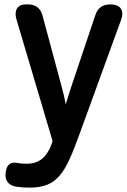

<svg xmlns="http://www.w3.org/2000/svg" viewBox="-20 -808 581 876"><path d="M55 44C76 47 96 48 115 48C246 48 279 -23 342 -194L533 -719C548 -760 529 -788 485 -788H484C449 -788 426 -773 415 -739L303 -406C295 -382 288 -357 280 -332C275 -357 270 -382 263 -406L174 -737C165 -771 142 -788 107 -788H98C60 -788 43 -761 55 -720L220 -164C194 -83 153 -61 101 -61C86 -61 71 -62 56 -65C28 -70 10 -56 6 -22C1 14 17 38 55 44Z"/></svg>

Font: 寒蝉团圆体 Round
Style: Regular
Weight: 500
Designer: 寒蝉字型
Version: Version 2.700;Glyphs 3.1.1 (3135)